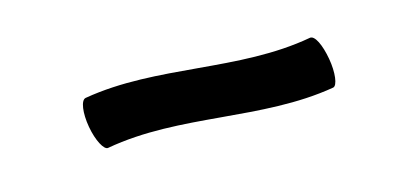

<svg xmlns="http://www.w3.org/2000/svg" viewBox="-27 -910 452 220"><g transform="rotate(-15 199.0 -800.0)"><path d="M85 -769C174 -785 264 -754 352 -769C357 -770 359 -785 356 -802C353 -819 347 -832 341 -831C253 -815 163 -846 75 -831C69 -830 67 -815 70 -798C73 -781 80 -768 85 -769Z"/></g></svg>

Font: Nupuram ExtraLight
Style: Regular
Weight: 200
Designer: Santhosh Thottingal (santhosh.thottingal@gmail.com)
Foundry: SMC
Version: Version 1.000